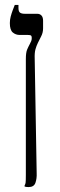

<svg xmlns="http://www.w3.org/2000/svg" viewBox="-20 -600 245 780"><path d="M96 160Q92 160 87.5 159.5Q83 159 80 158V153Q83 149 84 142Q85 135 85 111V-360Q85 -386 90 -398Q95 -410 101 -421Q105 -428 107 -433.5Q109 -439 109 -446Q109 -453 106 -455.5Q103 -458 93 -458H60Q44 -458 32 -468Q20 -478 20 -506Q20 -520 23.5 -533Q27 -546 31.5 -558Q36 -570 40 -580H55V-568Q55 -553 61.5 -548.5Q68 -544 81 -544H131Q142 -544 148.5 -537Q155 -530 155 -516V-485Q155 -467 147 -452Q139 -437 134 -426Q128 -414 124 -399.5Q120 -385 121 -361L129 104Q130 125 124 142.5Q118 160 96 160Z"/></svg>

Font: Frank Ruhl Libre Light
Style: Regular
Weight: 300
Designer: Yanek Iontef
Foundry: Fontef
Version: Version 6.003;gftools[0.9.30]